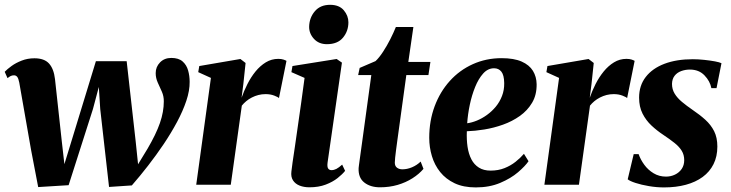

<svg xmlns="http://www.w3.org/2000/svg" viewBox="-23 -786 3110 817"><path d="M139.5 10 109.5 -146.5 59 -434.5Q55.5 -452.5 50.2 -459Q45 -465.5 36.5 -465.5Q28.5 -465.5 22.5 -462.5Q16.5 -459.5 9 -453.5L-3 -480.5Q8 -492 26.2 -505.2Q44.5 -518.5 69.5 -528.2Q94.5 -538 123.5 -538Q165.5 -538 185.8 -515.5Q206 -493 211 -449.5L240 -184L251 -87.5L285.5 -200L385 -525.5H516L554.5 -183L564.5 -87L605 -153.5Q622.5 -183.5 635.8 -210.8Q649 -238 657.5 -262.5Q666 -287 670 -309.8Q674 -332.5 674 -354Q674.5 -376 665.8 -395.8Q657 -415.5 648.2 -434.8Q639.5 -454 639.5 -475Q639.5 -501.5 658 -520.5Q676.5 -539.5 706 -539.5Q737 -539.5 754 -524.5Q771 -509.5 777.5 -486.2Q784 -463 784 -438Q784.5 -401 770 -357.5Q755.5 -314 730.5 -267.2Q705.5 -220.5 673.8 -173.2Q642 -126 607.2 -81.2Q572.5 -36.5 538 3L441 9.5L403.5 -322L397.5 -416L372.5 -322L269 2Z M812 0 874.5 -454.5 820.5 -479 825 -505 1000 -535 1022 -518 1012.5 -428.5 1005 -370Q1015 -399 1029.8 -428.2Q1044.5 -457.5 1064.2 -481.8Q1084 -506 1108.2 -520.8Q1132.5 -535.5 1161 -535.5Q1174.5 -535.5 1183.2 -532.5Q1192 -529.5 1196 -527L1164 -368.5Q1161 -372.5 1144.5 -379Q1128 -385.5 1107 -385.5Q1091.5 -385.5 1076.8 -381.8Q1062 -378 1048.8 -371.2Q1035.5 -364.5 1024.8 -355.5Q1014 -346.5 1006 -336.5L959 0Z M1293.5 11Q1270.5 11 1252 3.8Q1233.5 -3.5 1223.8 -18.5Q1214 -33.5 1217 -56.5Q1218 -68.5 1222 -95.5Q1226 -122.5 1231.8 -161.5Q1237.5 -200.5 1244.2 -248Q1251 -295.5 1258.5 -348Q1266 -400.5 1273 -454.5L1217 -479L1221.5 -505L1409.5 -535L1432 -519.5L1371 -95Q1368.5 -76.5 1373.2 -69.2Q1378 -62 1387.5 -62Q1398 -62 1408.2 -67.2Q1418.5 -72.5 1433 -85.5L1445.5 -59Q1434 -44.5 1413.5 -28.2Q1393 -12 1363 -0.5Q1333 11 1293.5 11ZM1368 -598Q1333.5 -598 1312.8 -620.8Q1292 -643.5 1292.5 -673Q1293.5 -711 1316.8 -738.2Q1340 -765.5 1381.5 -765.5Q1420.5 -765.5 1440 -742.2Q1459.5 -719 1459.5 -691Q1459.5 -653.5 1436.5 -625.8Q1413.5 -598 1368 -598Z M1667.5 -186.5Q1664.5 -164.5 1662.2 -146.8Q1660 -129 1658.5 -115.8Q1657 -102.5 1657 -94Q1657 -79.5 1666.2 -72.5Q1675.5 -65.5 1689 -65.5Q1709.5 -65.5 1730.2 -74.2Q1751 -83 1767 -98.5L1779 -67.5Q1760.5 -45.5 1732.2 -27.5Q1704 -9.5 1669 0.8Q1634 11 1594 11Q1553 11 1527 -9.5Q1501 -30 1503 -71Q1503.5 -75.5 1504.5 -83.8Q1505.5 -92 1507.5 -105.8Q1509.5 -119.5 1512.2 -139.8Q1515 -160 1519 -189L1557 -466.5H1501L1507.5 -497L1575 -526Q1590.5 -540.5 1607 -565.8Q1623.5 -591 1637.8 -619.2Q1652 -647.5 1661.5 -671H1736L1714.5 -522.5H1808.5L1800 -466.5H1706Z M2226 -100Q2212 -79.5 2181.5 -53.2Q2151 -27 2105.5 -7.8Q2060 11.5 2001.5 11.5Q1949 11.5 1911.5 -6.2Q1874 -24 1850 -54Q1826 -84 1814.8 -121.8Q1803.5 -159.5 1803.5 -199.5Q1803.5 -272 1826.5 -333.8Q1849.5 -395.5 1891 -441.5Q1932.5 -487.5 1989 -513Q2045.5 -538.5 2111.5 -538.5Q2164 -538.5 2196.8 -524Q2229.5 -509.5 2244.8 -484.5Q2260 -459.5 2260.5 -427.5Q2261 -382 2241.2 -348.8Q2221.5 -315.5 2189 -292.5Q2156.5 -269.5 2117.2 -255.5Q2078 -241.5 2037.8 -235Q1997.5 -228.5 1963.5 -227.5Q1962 -192 1966.5 -161.5Q1971 -131 1982.8 -108.2Q1994.5 -85.5 2014.8 -72.8Q2035 -60 2064.5 -60Q2097 -60 2123.5 -70.5Q2150 -81 2170.8 -97.5Q2191.5 -114 2206.5 -131.5ZM2079.5 -495.5Q2053 -495.5 2033 -473.2Q2013 -451 1998.8 -415.8Q1984.5 -380.5 1976 -339.8Q1967.5 -299 1965 -261.5Q1984.5 -264 2006.5 -273Q2028.5 -282 2049.2 -297Q2070 -312 2086.8 -332.2Q2103.5 -352.5 2113.2 -377.8Q2123 -403 2122.5 -432.5Q2122 -466.5 2110.5 -481Q2099 -495.5 2079.5 -495.5Z M2293.5 0 2356 -454.5 2302 -479 2306.5 -505 2481.5 -535 2503.5 -518 2494 -428.5 2486.5 -370Q2496.5 -399 2511.2 -428.2Q2526 -457.5 2545.8 -481.8Q2565.5 -506 2589.8 -520.8Q2614 -535.5 2642.5 -535.5Q2656 -535.5 2664.8 -532.5Q2673.5 -529.5 2677.5 -527L2645.5 -368.5Q2642.5 -372.5 2626 -379Q2609.5 -385.5 2588.5 -385.5Q2573 -385.5 2558.2 -381.8Q2543.5 -378 2530.2 -371.2Q2517 -364.5 2506.2 -355.5Q2495.5 -346.5 2487.5 -336.5L2440.5 0Z M3026 -411H3004Q2998.5 -440.5 2974.8 -465.2Q2951 -490 2912.5 -490Q2893 -490 2875.5 -483.5Q2858 -477 2847.5 -463.5Q2837 -450 2836.5 -429Q2836.5 -406 2847.8 -387.5Q2859 -369 2878.8 -352.5Q2898.5 -336 2924 -318.5Q2954.5 -298 2978.2 -276.5Q3002 -255 3015.8 -227.8Q3029.5 -200.5 3029.5 -162.5Q3029.5 -120 3013.2 -87.5Q2997 -55 2967 -33Q2937 -11 2895.5 0.2Q2854 11.5 2802.5 11.5Q2771 11.5 2738.5 6Q2706 0.5 2681.5 -7.5Q2657 -15.5 2648 -23L2673.5 -130H2694.5Q2702.5 -107 2718.5 -85Q2734.5 -63 2758 -48.8Q2781.5 -34.5 2811 -34.5Q2831.5 -34.5 2849.2 -43Q2867 -51.5 2877.8 -67.2Q2888.5 -83 2888.5 -104.5Q2888.5 -127 2878 -144.2Q2867.5 -161.5 2847.5 -177.5Q2827.5 -193.5 2799 -212.5Q2772.5 -230 2749.2 -251.8Q2726 -273.5 2711.2 -302.5Q2696.5 -331.5 2696.5 -370.5Q2696.5 -422 2724.8 -458.5Q2753 -495 2804.2 -514.5Q2855.5 -534 2925 -534Q2949 -534 2974.2 -531.2Q2999.5 -528.5 3019.5 -524.8Q3039.5 -521 3047 -517Z"/></svg>

Font: Merriweather 96pt ExtraBold
Style: Italic
Weight: 800
Italic angle: -7.8°
Version: Version 2.101